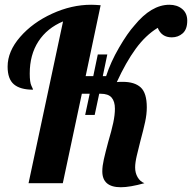

<svg xmlns="http://www.w3.org/2000/svg" viewBox="-20 -770 807 807"><path d="M745.5 -732.5C731.2 -744.2 713.3 -750 692 -750C641.3 -750 592.3 -721 545 -663C525.7 -641.7 504.2 -610.7 480.5 -570C456.8 -529.3 438.7 -489.3 426 -450H412L431 -541H391L372 -450H340L403 -748C385.7 -749.3 372.3 -750 363 -750C308.3 -750 253.7 -737.5 199 -712.5C144.3 -687.5 99.5 -654.8 64.5 -614.5C29.5 -574.2 12 -532.7 12 -490C12 -455.3 20.8 -430.5 38.5 -415.5C56.2 -400.5 83 -393 119 -393C119 -394.3 116.7 -399.8 112 -409.5C107.3 -419.2 105 -436.3 105 -461C105 -513.7 117.2 -558.7 141.5 -596C165.8 -633.3 200.3 -661.3 245 -680L100 0H244L324 -376H357L338 -287H378L397 -376H403C424.3 -376 439.7 -370.7 449 -360C458.3 -349.3 463 -333.7 463 -313C463 -295.7 460.7 -276 456 -254C451.3 -232 444.3 -205.3 435 -174C427 -144 420.8 -119.5 416.5 -100.5C412.2 -81.5 410 -64.7 410 -50C410 -5.3 436 17 488 17C513.3 17 546.3 11.3 587 0C575 -4.7 565.5 -13 558.5 -25C551.5 -37 548 -50.7 548 -66C548 -79.3 550.3 -96 555 -116C559.7 -136 564.7 -156.3 570 -177C578.7 -209 585.3 -235.8 590 -257.5C594.7 -279.2 597 -299.7 597 -319C597 -359 588.5 -386.8 571.5 -402.5C554.5 -418.2 529.3 -426 496 -426C485.3 -426 477 -425.7 471 -425C496.3 -480.3 522.8 -527 550.5 -565C578.2 -603 609 -632.3 643 -653C653.7 -626.3 673.3 -613 702 -613C720 -613 735.3 -618.7 748 -630C760.7 -641.3 767 -659 767 -683C767 -704.3 759.8 -720.8 745.5 -732.5Z"/></svg>

Font: DonutKreme
Style: Regular
Weight: 400
Designer: Impallari Type
Foundry: Impallari Type
Version: Version 2.100